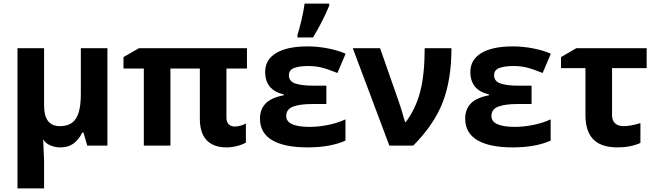

<svg xmlns="http://www.w3.org/2000/svg" viewBox="-20 -816 3682 1076"><path d="M78 -546H227V-227Q227 -167 249 -138Q271 -109 316 -109Q378 -109 405.5 -151.5Q433 -194 433 -289V-546H582V0H469L448 -73H441Q420 -31 390.5 -10.5Q361 10 319 10Q288 10 261.5 -1.5Q235 -13 223 -34H222Q226 44 227 84V240H78Z M1100 -150V-432H935V0H786V-432H672V-496L759 -546H1364V-432H1249V-156Q1249 -132 1262 -119.5Q1275 -107 1295 -107Q1327 -107 1358 -124V-17Q1338 -5 1307.5 2.5Q1277 10 1250 10Q1176 10 1138 -30.5Q1100 -71 1100 -150Z M1647 -621Q1657 -650 1669.5 -703.5Q1682 -757 1687 -796H1825V-784Q1785 -689 1734 -606H1647ZM1437 -151Q1437 -204 1469 -236.5Q1501 -269 1570 -282V-287Q1466 -311 1466 -413Q1466 -482 1528 -519Q1590 -556 1704 -556Q1760 -556 1817 -545Q1874 -534 1917 -515L1871 -407Q1814 -430 1780 -438Q1746 -446 1708 -446Q1658 -446 1628.5 -435Q1599 -424 1599 -395Q1599 -360 1635 -348Q1671 -336 1734 -336H1809V-233H1727Q1661 -233 1622.5 -218.5Q1584 -204 1584 -166Q1584 -105 1715 -105Q1766 -105 1819.5 -116Q1873 -127 1916 -147V-28Q1831 10 1704 10Q1573 10 1505 -30.5Q1437 -71 1437 -151Z M1957 -546H2110L2216 -243Q2223 -224 2230.5 -198.5Q2238 -173 2241 -162L2250 -132H2254Q2310 -206 2335 -303Q2360 -400 2360 -546H2510Q2510 -370 2461.5 -244Q2413 -118 2296 0H2162Z M2587 -151Q2587 -204 2619 -236.5Q2651 -269 2720 -282V-287Q2616 -311 2616 -413Q2616 -482 2678 -519Q2740 -556 2854 -556Q2910 -556 2967 -545Q3024 -534 3067 -515L3021 -407Q2964 -430 2930 -438Q2896 -446 2858 -446Q2808 -446 2778.5 -435Q2749 -424 2749 -395Q2749 -360 2785 -348Q2821 -336 2884 -336H2959V-233H2877Q2811 -233 2772.5 -218.5Q2734 -204 2734 -166Q2734 -105 2865 -105Q2916 -105 2969.5 -116Q3023 -127 3066 -147V-28Q2981 10 2854 10Q2723 10 2655 -30.5Q2587 -71 2587 -151Z M3261 -171V-434H3124V-496L3210 -546H3604V-434H3410V-171Q3410 -140 3427.5 -124.5Q3445 -109 3475 -109Q3512 -109 3569 -126V-15Q3514 10 3441 10Q3349 10 3305 -35Q3261 -80 3261 -171Z"/></svg>

Font: OpenSansMMV
Style: Bold
Weight: 700
Foundry: Ascender Corporation
Version: Version 4.001